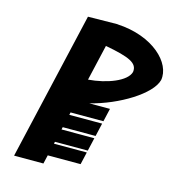

<svg xmlns="http://www.w3.org/2000/svg" viewBox="-119 -930 953 1033"><g transform="rotate(15 357.0 -413.5)"><path d="M391.9 -827.3C391.9 -827.2 391.9 -827 391.8 -826.9L243.9 -824.9L53.5 0H216.8L228 -48.4H411L427 -117.7H244L246.5 -128.8H429.5L446.4 -202.1H263.5L266.6 -215.7H449.6L466.5 -289H283.5L286.8 -303.2H469.8L486.7 -376.5H370.9C528.3 -415 691.3 -515.9 712.3 -597.1L712.4 -597.4L712.5 -597.7C729.9 -695.6 610 -816.1 407.7 -826.6L407.8 -827.1L399.9 -827ZM555.2 -600.7C541.4 -546.1 433.8 -505.7 331.8 -498L378 -698C515 -672.6 562.2 -650.8 555.2 -600.7Z"/></g></svg>

Font: Stormning
Style: BoldObl
Weight: 400
Designer: Robert Jablonski, Mew Too
Foundry: Cannot Into Space Fonts
Version: Version 0.90